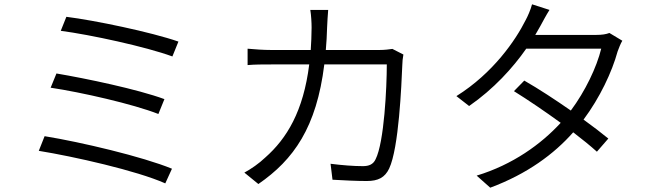

<svg xmlns="http://www.w3.org/2000/svg" viewBox="-20 -830 3040 891"><path d="M288 -752 262 -687C399 -669 658 -613 780 -568L808 -637C682 -681 417 -736 288 -752ZM242 -489 215 -423C356 -402 598 -347 715 -301L743 -370C618 -416 378 -466 242 -489ZM187 -198 160 -130C321 -104 615 -38 747 21L778 -47C642 -103 354 -171 187 -198Z M1852 -577 1801 -603C1785 -601 1767 -598 1740 -598H1492C1495 -632 1497 -667 1498 -704C1499 -728 1501 -761 1503 -784H1420C1424 -760 1426 -725 1426 -702C1426 -665 1424 -631 1422 -598H1240C1202 -598 1162 -601 1129 -604V-528C1163 -531 1201 -531 1241 -531H1415C1388 -314 1311 -187 1211 -99C1183 -72 1144 -45 1114 -29L1179 24C1343 -89 1449 -239 1485 -531H1775C1775 -425 1763 -170 1723 -91C1712 -67 1692 -59 1664 -59C1622 -59 1569 -63 1514 -70L1523 4C1575 7 1633 10 1682 10C1735 10 1766 -6 1786 -48C1831 -143 1843 -435 1847 -529C1847 -543 1849 -560 1852 -577Z M2530 -784 2449 -810C2443 -786 2428 -752 2419 -736C2373 -644 2269 -491 2098 -384L2157 -338C2271 -417 2360 -515 2422 -604H2770C2749 -518 2696 -407 2629 -317C2557 -367 2481 -417 2413 -456L2365 -407C2431 -366 2509 -313 2582 -260C2491 -161 2360 -66 2192 -15L2255 41C2427 -23 2552 -116 2640 -216C2682 -184 2720 -153 2750 -126L2803 -187C2770 -214 2731 -244 2688 -275C2764 -377 2820 -496 2846 -591C2851 -605 2860 -628 2868 -641L2808 -677C2793 -671 2773 -668 2747 -668H2464L2488 -710C2498 -728 2514 -759 2530 -784Z"/></svg>

Font: ChiuKong Gothic CL Normal
Style: Regular
Weight: 350
Designer: Ryoko NISHIZUKA 西塚涼子 (kana, bopomofo & ideographs); Paul D. Hunt (Latin, Greek & Cyrillic); Sandoll Communications 산돌커뮤니
Foundry: Adobe
Version: Version 1.300